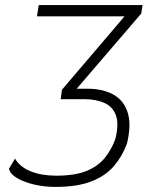

<svg xmlns="http://www.w3.org/2000/svg" viewBox="-20 -725 611 753"><path d="M198 8Q154 8 115 -1Q76 -10 48 -26Q20 -42 15 -63L39 -103Q58 -70 100.5 -53Q143 -36 200 -36Q275 -36 320.5 -55Q366 -74 392 -107Q418 -140 432 -179Q447 -237 435 -271.5Q423 -306 390 -321Q357 -336 311 -336H218L223 -373L488 -684L485 -661H125L132 -705H539L534 -672L268 -362L266 -377H323Q383 -377 424 -354.5Q465 -332 480.5 -284.5Q496 -237 478 -162Q460 -113 427.5 -74.5Q395 -36 339.5 -14Q284 8 198 8Z"/></svg>

Font: Nunito Sans 7pt Condensed ExtraLight
Style: Italic
Weight: 250
Width: 3
Italic angle: -9°
Designer: Vernon Adams
Foundry: Vernon Adams
Version: Version 3.101;gftools[0.9.27]